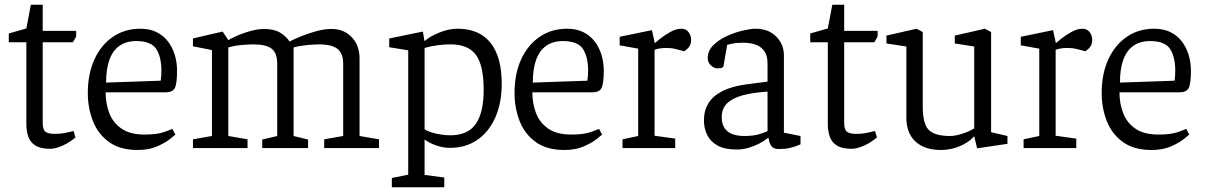

<svg xmlns="http://www.w3.org/2000/svg" viewBox="-20 -624 5078 809"><path d="M191 3Q151 3 129 -11Q107 -25 99 -49Q91 -73 91 -102V-446H17V-483L91 -504L110 -604H160V-494H301V-470L287 -446H160V-106Q160 -77 172 -68.5Q184 -60 209 -60Q238 -60 262 -65.5Q286 -71 290 -72L298 -45Q274 -24 244 -10.5Q214 3 191 3Z M560 8Q486 8 439.5 -25.5Q393 -59 371.5 -114Q350 -169 350 -232Q350 -313 378 -374Q406 -435 456 -469Q506 -503 571 -503Q611 -503 640 -488.5Q669 -474 688 -449Q707 -424 716.5 -392.5Q726 -361 726 -326Q726 -271 716.5 -253Q707 -235 678 -235H425Q425 -188 440.5 -147.5Q456 -107 492 -82Q528 -57 589 -57Q642 -57 672.5 -68Q703 -79 706 -81L719 -57Q716 -54 696 -38Q676 -22 641.5 -7Q607 8 560 8ZM427 -276 657 -284Q660 -302 660 -326Q660 -385 638 -418Q616 -451 554 -451Q512 -451 483.5 -431Q455 -411 441 -372Q427 -333 427 -276Z M793 0V-37L873 -51V-413L793 -429V-462L918 -491L942 -455Q977 -475 1019 -488.5Q1061 -502 1092 -502Q1134 -502 1159.5 -487Q1185 -472 1200 -449Q1221 -460 1251 -472Q1281 -484 1314 -493Q1347 -502 1377 -502Q1429 -502 1462 -467.5Q1495 -433 1495 -377V-51L1577 -37V0H1346V-37L1426 -51V-356Q1426 -399 1402 -418Q1378 -437 1323 -437Q1304 -437 1273 -434Q1242 -431 1217 -424Q1217 -420 1217 -414.5Q1217 -409 1217 -404V-51L1278 -36V0H1085V-36L1148 -51V-356Q1148 -400 1125 -418.5Q1102 -437 1047 -437Q1029 -437 999 -434.5Q969 -432 942 -424V-51L1023 -37V0Z M1631 165V126L1700 112V-412L1620 -425V-462L1762 -491L1768 -454L1769 -451Q1792 -471 1831.5 -487Q1871 -503 1908 -503Q1999 -503 2046.5 -444Q2094 -385 2094 -272Q2094 -190 2067 -129Q2040 -68 1991 -34.5Q1942 -1 1876 -1Q1849 -1 1820 -10.5Q1791 -20 1769 -36V-30V-20V113L1852 124V165ZM1878 -54Q1951 -54 1984.5 -101.5Q2018 -149 2018 -246Q2018 -348 1985.5 -392.5Q1953 -437 1879 -437Q1850 -437 1824 -433.5Q1798 -430 1769 -422V-79Q1789 -67 1819.5 -60.5Q1850 -54 1878 -54Z M2358 8Q2284 8 2237.5 -25.5Q2191 -59 2169.5 -114Q2148 -169 2148 -232Q2148 -313 2176 -374Q2204 -435 2254 -469Q2304 -503 2369 -503Q2409 -503 2438 -488.5Q2467 -474 2486 -449Q2505 -424 2514.5 -392.5Q2524 -361 2524 -326Q2524 -271 2514.5 -253Q2505 -235 2476 -235H2223Q2223 -188 2238.5 -147.5Q2254 -107 2290 -82Q2326 -57 2387 -57Q2440 -57 2470.5 -68Q2501 -79 2504 -81L2517 -57Q2514 -54 2494 -38Q2474 -22 2439.5 -7Q2405 8 2358 8ZM2225 -276 2455 -284Q2458 -302 2458 -326Q2458 -385 2436 -418Q2414 -451 2352 -451Q2310 -451 2281.5 -431Q2253 -411 2239 -372Q2225 -333 2225 -276Z M2603 0V-37L2669 -51V-419L2591 -433V-469L2727 -497L2739 -442Q2743 -446 2761 -460.5Q2779 -475 2804 -489Q2829 -503 2851 -503Q2870 -503 2881 -489Q2892 -475 2892 -456Q2892 -439 2884.5 -428Q2877 -417 2863 -408L2829 -417Q2816 -420 2807 -421Q2798 -422 2786 -422Q2774 -422 2760.5 -420Q2747 -418 2738 -414V-52L2825 -40V0Z M3084 6Q3033 6 3003 -11Q2973 -28 2959.5 -56Q2946 -84 2946 -117Q2946 -158 2965 -189Q2984 -220 3024.5 -240.5Q3065 -261 3128 -269L3214 -280V-358Q3214 -389 3201 -408Q3188 -427 3165 -435.5Q3142 -444 3110 -444Q3084 -444 3065 -440Q3046 -436 3044 -435L3028 -343Q3028 -342 3023 -339Q3018 -336 3002 -336Q2989 -336 2975.5 -348.5Q2962 -361 2962 -379Q2962 -410 2985.5 -433.5Q3009 -457 3043.5 -472.5Q3078 -488 3111 -495.5Q3144 -503 3163 -503Q3203 -503 3229.5 -486.5Q3256 -470 3269.5 -445Q3283 -420 3283 -393V-65L3353 -51V-16Q3351 -15 3339 -10Q3327 -5 3307.5 -0.5Q3288 4 3261 4Q3237 4 3228 -12Q3219 -28 3219 -42H3215Q3199 -29 3178 -18.5Q3157 -8 3133.5 -1Q3110 6 3084 6ZM3117 -51Q3160 -51 3188 -61.5Q3216 -72 3214 -71V-238Q3151 -234 3108 -222Q3065 -210 3043 -188Q3021 -166 3021 -131Q3021 -51 3117 -51Z M3568 3Q3528 3 3506 -11Q3484 -25 3476 -49Q3468 -73 3468 -102V-446H3394V-483L3468 -504L3487 -604H3537V-494H3678V-470L3664 -446H3537V-106Q3537 -77 3549 -68.5Q3561 -60 3586 -60Q3615 -60 3639 -65.5Q3663 -71 3667 -72L3675 -45Q3651 -24 3621 -10.5Q3591 3 3568 3Z M3945 8Q3876 8 3837.5 -27.5Q3799 -63 3799 -129V-428L3715 -441V-474L3842 -503L3868 -489V-174Q3868 -104 3892.5 -77.5Q3917 -51 3983 -51Q4004 -51 4033 -60Q4062 -69 4085 -83V-428L4003 -441V-474L4130 -503L4156 -489V-67L4225 -51V-18L4097 1L4085 -50L4084 -49Q4062 -24 4024 -8Q3986 8 3945 8Z M4293 0V-37L4359 -51V-419L4281 -433V-469L4417 -497L4429 -442Q4433 -446 4451 -460.5Q4469 -475 4494 -489Q4519 -503 4541 -503Q4560 -503 4571 -489Q4582 -475 4582 -456Q4582 -439 4574.5 -428Q4567 -417 4553 -408L4519 -417Q4506 -420 4497 -421Q4488 -422 4476 -422Q4464 -422 4450.5 -420Q4437 -418 4428 -414V-52L4515 -40V0Z M4832 8Q4758 8 4711.5 -25.5Q4665 -59 4643.5 -114Q4622 -169 4622 -232Q4622 -313 4650 -374Q4678 -435 4728 -469Q4778 -503 4843 -503Q4883 -503 4912 -488.5Q4941 -474 4960 -449Q4979 -424 4988.5 -392.5Q4998 -361 4998 -326Q4998 -271 4988.5 -253Q4979 -235 4950 -235H4697Q4697 -188 4712.5 -147.5Q4728 -107 4764 -82Q4800 -57 4861 -57Q4914 -57 4944.5 -68Q4975 -79 4978 -81L4991 -57Q4988 -54 4968 -38Q4948 -22 4913.5 -7Q4879 8 4832 8ZM4699 -276 4929 -284Q4932 -302 4932 -326Q4932 -385 4910 -418Q4888 -451 4826 -451Q4784 -451 4755.5 -431Q4727 -411 4713 -372Q4699 -333 4699 -276Z"/></svg>

Font: Faustina Light Light
Style: Regular
Weight: 300
Version: Version 1.200